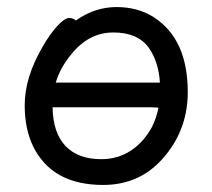

<svg xmlns="http://www.w3.org/2000/svg" viewBox="-20 -506 602 544"><path d="M176 -455Q187 -455 195 -448Q249 -486 310 -486Q371 -486 416 -457Q512 -395 512 -245Q512 -143 449 -66Q381 18 272.5 18Q164 18 107 -43Q50 -104 50 -208Q50 -287 101 -374Q121 -409 142 -432Q163 -455 176 -455ZM433 -272Q430 -329 402 -370Q371 -414 301 -414Q231 -414 181 -351Q150 -313 138 -272ZM267 -55Q314 -55 351 -79.5Q388 -104 411 -147Q423 -171 429 -201L410 -202H129Q130 -130 165.5 -92.5Q201 -55 267 -55Z"/></svg>

Font: Moon Stars Kai
Style: Bold
Weight: 700
Designer: GuiWonder
Version: Version 1.101